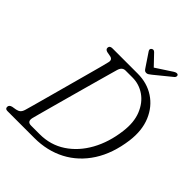

<svg xmlns="http://www.w3.org/2000/svg" viewBox="-238 -999 1133 1133"><g transform="rotate(45 328.5 -432.5)"><path d="M3 -16.5Q3 -33 24.5 -38L51.5 -42.5Q67 -45.5 76.5 -53.8Q86 -62 91.5 -81Q94.5 -91 105.5 -130.5Q116.5 -170 132 -227Q147.5 -284 164.8 -347.2Q182 -410.5 198 -468.8Q214 -527 225.2 -569Q236.5 -611 239.5 -625Q246.5 -652 221.5 -657.5L192 -663Q175 -668 175 -681.5Q175.5 -700 198.5 -700H409Q487.5 -700 547.2 -660.8Q607 -621.5 636.5 -551Q666 -480.5 654 -387.5Q637.5 -264 581.8 -177.2Q526 -90.5 439.8 -45.2Q353.5 0 246.5 0H21.5Q3 0 3 -16.5ZM253 -38Q343 -38 413.8 -84.8Q484.5 -131.5 529.8 -213.2Q575 -295 588 -400Q598.5 -481 574.5 -540Q550.5 -599 504.8 -630.5Q459 -662 404 -662H345.5Q317.5 -662 308 -628.5Q305.5 -620.5 296.8 -589Q288 -557.5 275 -511Q262 -464.5 247 -410.2Q232 -356 217 -301.5Q202 -247 189 -199.5Q176 -152 167 -119Q158 -86 155.5 -75.5Q146.5 -38 181.5 -38ZM473.5 -755Q464 -747.5 457 -742.8Q450 -738 442 -738Q433 -738 428 -742.5Q423 -747 418 -755L361 -840Q353 -853.5 365 -861.5Q376.5 -869.5 388 -858L451 -792L552 -858Q571.5 -870 581 -861.5Q584 -858 583.5 -851.2Q583 -844.5 576.5 -839Z"/></g></svg>

Font: Fraunces 144pt SuperSoft Light
Style: Italic
Weight: 300
Italic angle: -16°
Version: Version 1.000;[b76b70a41]